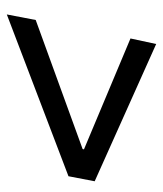

<svg xmlns="http://www.w3.org/2000/svg" viewBox="22 -586 474 558"><g transform="rotate(90 259.0 -307.0)"><path d="M38.1 -173.8 413.1 -310.1 414.1 -314 91.8 -449.2 107.9 -523.9 506.8 -345.2 492.2 -269 22 -89.8Z"/></g></svg>

Font: Reddit Sans Chocolate
Style: Italic
Weight: 400
Italic angle: -11.25°
Designer: Stephen Hutchings
Version: Version 1.013